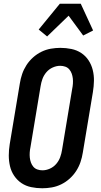

<svg xmlns="http://www.w3.org/2000/svg" viewBox="-20 -999 540 1027"><path d="M206 8Q176 8 147 2Q118 -4 95 -19.5Q72 -35 56 -58.5Q40 -82 33.5 -110Q27 -138 27 -167.5Q27 -197 32 -228L86 -552Q90 -578 98.5 -603Q107 -628 121.5 -650.5Q136 -673 156.5 -691.5Q177 -710 201.5 -722Q226 -734 252 -738.5Q278 -743 303 -743Q333 -743 362 -737Q391 -731 414.5 -715.5Q438 -700 453.5 -676.5Q469 -653 476 -625Q483 -597 482.5 -567.5Q482 -538 477 -507L423 -183Q419 -157 410.5 -132Q402 -107 387.5 -84.5Q373 -62 352.5 -43.5Q332 -25 307.5 -13Q283 -1 257 3.5Q231 8 206 8ZM207 -88Q227 -88 247 -97Q267 -106 281 -122.5Q295 -139 302 -158.5Q309 -178 312 -198L366 -523Q369 -537 370 -551.5Q371 -566 369.5 -579.5Q368 -593 363.5 -605.5Q359 -618 350.5 -628Q342 -638 329 -642.5Q316 -647 302 -647Q282 -647 262 -638Q242 -629 228 -612.5Q214 -596 207 -576.5Q200 -557 197 -537L143 -212Q140 -198 139 -183.5Q138 -169 139.5 -155.5Q141 -142 145.5 -129.5Q150 -117 158.5 -107Q167 -97 180 -92.5Q193 -88 207 -88ZM232 -804 187 -841 300 -979H412L478 -836L425 -809L347 -915Z"/></svg>

Font: Iosevka Curly
Style: Bold Italic
Weight: 700
Italic angle: -9°
Monospace: yes
Designer: Belleve Invis
Foundry: Belleve Invis
Version: Version 22.1.2; ttfautohint (v1.8.4)